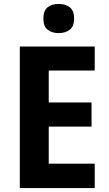

<svg xmlns="http://www.w3.org/2000/svg" viewBox="-20 -949 551 969"><path d="M458 0H80V-714H458V-593H226V-432H442V-310H226V-123H458ZM276 -929Q311 -929 332.5 -912Q354 -895 354 -855Q354 -816 332 -799Q310 -782 276 -782Q242 -782 220.5 -799Q199 -816 199 -855Q199 -895 220 -912Q241 -929 276 -929Z"/></svg>

Font: Noto Sans Armenian SemiCondensed
Style: Bold
Weight: 700
Width: 4
Designer: Monotype Design Team
Foundry: Monotype Imaging Inc.
Version: Version 2.008; ttfautohint (v1.8.4.7-5d5b)